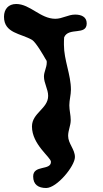

<svg xmlns="http://www.w3.org/2000/svg" viewBox="-34 -647 515 961"><path d="M132 236C132 277 158 294 197 294C251 294 341 184 341 139C341 100 307 72 307 33C307 5 320 -18 320 -46C320 -71 313 -95 313 -120C313 -146 321 -172 321 -198C321 -273 286 -346 286 -423C286 -429 286 -455 287 -460C309 -513 400 -467 400 -530C400 -564 371 -574 342 -574C307 -574 278 -553 243 -553C168 -553 117 -627 47 -627C8 -627 -14 -601 -14 -563C-14 -480 71 -480 127 -447C147 -434 188 -362 193 -353C200 -343 200 -343 200 -334C200 -309 186 -288 186 -264C186 -230 207 -201 207 -167C207 -103 126 -82 126 -14C126 77 221 140 221 163C221 208 132 177 132 236Z"/></svg>

Font: Charger
Style: Overspray
Weight: 400
Designer: Jasper
Foundry: Cannot Into Space Fonts
Version: Version 0.980